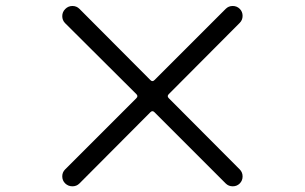

<svg xmlns="http://www.w3.org/2000/svg" viewBox="-20 -704 1040 655"><path d="M797.9 -126Q807.6 -116.2 807.6 -102.1Q807.6 -87.9 797.9 -78.1Q788.1 -68.4 773.9 -68.4Q759.8 -68.4 750 -78.1L506.8 -321.3Q500 -328.1 493.2 -321.3L251 -78.1Q241.2 -68.4 227.1 -68.4Q212.9 -68.4 202.6 -78.1Q192.4 -87.9 192.4 -102.5Q192.4 -116.2 202.1 -126L445.3 -369.1Q452.1 -376 445.3 -382.8L202.1 -625Q192.4 -634.8 192.4 -648.9Q192.4 -663.1 202.6 -673.3Q212.9 -683.6 227.1 -683.6Q241.2 -683.6 251 -673.8L493.2 -430.7Q500 -423.8 506.8 -430.7L750 -673.8Q759.8 -683.6 773.9 -683.6Q788.1 -683.6 797.9 -673.8Q807.6 -664.1 807.6 -649.9Q807.6 -635.7 797.9 -626L555.7 -382.8Q548.8 -376 555.7 -369.1Z"/></svg>

Font: Gen Jyuu GothicX Regular
Style: Regular
Weight: 400
Designer: [Source Han Sans]
Ryoko NISHIZUKA  (kana & ideographs); Paul D. Hunt (Latin, Greek & Cyrillic); Wenlong ZHANG  (bopomofo
Version: Version 1.002.20150607